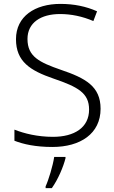

<svg xmlns="http://www.w3.org/2000/svg" viewBox="-20 -744 586 985"><path d="M496 -186C496 -301 419 -343 292 -386C183 -424 121 -453 121 -544C121 -628 190 -672 288 -672C345 -672 403 -660 459 -636L478 -686C422 -711 360 -724 290 -724C159 -724 62 -660 62 -543C62 -428 135 -382 254 -341C380 -298 437 -267 437 -182C437 -89 361 -42 252 -42C173 -42 104 -59 54 -79V-22C100 -4 163 10 249 10C392 10 496 -58 496 -186ZM316 68V61H258C252 104 229 180 214 212V221H246C278 176 305 112 316 68Z"/></svg>

Font: Noto Sans Meetei Mayek Light
Style: Regular
Weight: 300
Designer: Monotype Design Team and Neelakash Kshetrimayum
Foundry: Monotype Imaging Inc.
Version: Version 2.002